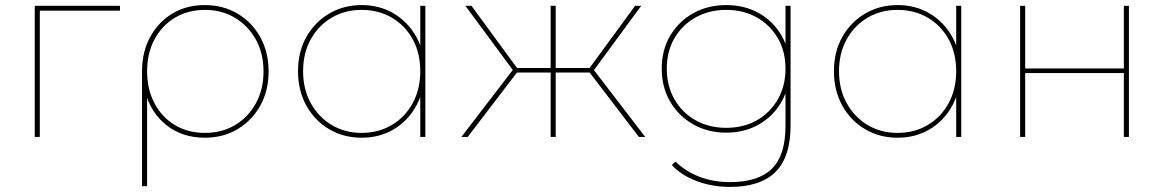

<svg xmlns="http://www.w3.org/2000/svg" viewBox="-20 -540 4588 757"><path d="M117 0V-517H453V-498H129L137 -506V0Z M540 194V-258Q540 -335 572 -394Q604 -453 659.5 -486.5Q715 -520 787 -520Q860 -520 917 -486Q974 -452 1006.5 -393Q1039 -334 1039 -258Q1039 -183 1006.5 -124Q974 -65 917 -31Q860 3 787 3Q700 3 637.5 -45.5Q575 -94 552 -179L560 -180V194ZM788 -16Q855 -16 907 -47Q959 -78 989 -133Q1019 -188 1019 -258Q1019 -329 989 -383.5Q959 -438 907 -469.5Q855 -501 788 -501Q721 -501 669.5 -470Q618 -439 589 -384.5Q560 -330 560 -259Q560 -188 589 -133Q618 -78 669.5 -47Q721 -16 788 -16Z M1406 3Q1335 3 1278 -30.5Q1221 -64 1188 -123.5Q1155 -183 1155 -259Q1155 -336 1188 -394.5Q1221 -453 1278 -486.5Q1335 -520 1406 -520Q1477 -520 1533 -486.5Q1589 -453 1621.5 -394.5Q1654 -336 1654 -259Q1654 -183 1621.5 -123.5Q1589 -64 1533 -30.5Q1477 3 1406 3ZM1406 -16Q1472 -16 1524.5 -47Q1577 -78 1607 -133Q1637 -188 1637 -259Q1637 -331 1607 -385.5Q1577 -440 1524.5 -470.5Q1472 -501 1406 -501Q1340 -501 1288 -470.5Q1236 -440 1205.5 -385.5Q1175 -331 1175 -259Q1175 -188 1205.5 -133Q1236 -78 1288 -47Q1340 -16 1406 -16ZM1637 0V-190L1647 -260L1637 -330V-517H1657V0Z M2499 0 2298 -263 2316 -271 2524 0ZM1799 0 2007 -271 2025 -263 1824 0ZM2007 -257 1815 -517H1839L2025 -263ZM2005 -254V-272H2158V-254ZM2151 0V-517H2171V0ZM2163 -254V-272H2318V-254ZM2317 -257 2298 -263 2484 -517H2508Z M2858 197Q2788 197 2727 174Q2666 151 2629 111L2643 97Q2683 136 2738 157Q2793 178 2858 178Q2970 178 3023.5 125Q3077 72 3077 -43V-209L3087 -269L3077 -329V-517H3097V-46Q3097 79 3037.5 138Q2978 197 2858 197ZM2843 -17Q2771 -17 2713.5 -49.5Q2656 -82 2622.5 -139Q2589 -196 2589 -269Q2589 -343 2622.5 -399.5Q2656 -456 2713.5 -488Q2771 -520 2843 -520Q2916 -520 2972.5 -488Q3029 -456 3061.5 -399.5Q3094 -343 3094 -269Q3094 -196 3061.5 -139Q3029 -82 2972.5 -49.5Q2916 -17 2843 -17ZM2843 -36Q2911 -36 2963.5 -65.5Q3016 -95 3046.5 -148Q3077 -201 3077 -269Q3077 -338 3046.5 -390Q3016 -442 2963.5 -471.5Q2911 -501 2843 -501Q2776 -501 2723 -471.5Q2670 -442 2639.5 -390Q2609 -338 2609 -269Q2609 -201 2639.5 -148Q2670 -95 2723 -65.5Q2776 -36 2843 -36Z M3519 3Q3448 3 3391 -30.5Q3334 -64 3301 -123.5Q3268 -183 3268 -259Q3268 -336 3301 -394.5Q3334 -453 3391 -486.5Q3448 -520 3519 -520Q3590 -520 3646 -486.5Q3702 -453 3734.5 -394.5Q3767 -336 3767 -259Q3767 -183 3734.5 -123.5Q3702 -64 3646 -30.5Q3590 3 3519 3ZM3519 -16Q3585 -16 3637.5 -47Q3690 -78 3720 -133Q3750 -188 3750 -259Q3750 -331 3720 -385.5Q3690 -440 3637.5 -470.5Q3585 -501 3519 -501Q3453 -501 3401 -470.5Q3349 -440 3318.5 -385.5Q3288 -331 3288 -259Q3288 -188 3318.5 -133Q3349 -78 3401 -47Q3453 -16 3519 -16ZM3750 0V-190L3760 -260L3750 -330V-517H3770V0Z M4002 0V-517H4022V-270H4411V-517H4431V0H4411V-252H4022V0Z"/></svg>

Font: Montserrat Alternates Thin
Style: Regular
Weight: 100
Designer: Julieta Ulanovsky
Foundry: Julieta Ulanovsky
Version: Version 9.000